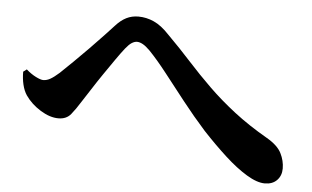

<svg xmlns="http://www.w3.org/2000/svg" viewBox="-43 -673 1087 668"><g transform="rotate(5 500.0 -339.0)"><path d="M903 -69Q876 -69 839.5 -91Q803 -113 762.5 -150Q722 -187 679 -233Q637 -280 598.5 -329Q560 -378 526 -421.5Q492 -465 463 -495Q449 -509 438 -515Q427 -521 418 -521Q409 -521 399.5 -515Q390 -509 378 -494Q366 -479 347.5 -452.5Q329 -426 309.5 -397.5Q290 -369 272.5 -341.5Q255 -314 243 -296Q227 -270 211.5 -251Q196 -232 168 -232Q138 -232 105 -252.5Q72 -273 52 -302Q42 -317 37 -338Q32 -359 32 -383L44 -392Q61 -377 78 -368.5Q95 -360 104 -360Q116 -360 128.5 -367Q141 -374 159 -390Q178 -408 203 -432.5Q228 -457 254.5 -484Q281 -511 302.5 -534Q324 -557 336 -570Q354 -590 373 -599.5Q392 -609 415 -609Q443 -609 469.5 -597Q496 -585 523 -556Q567 -512 606 -469Q645 -426 687 -385Q729 -344 780 -304.5Q831 -265 897 -227Q935 -205 948 -179Q961 -153 961 -126Q961 -101 945.5 -85Q930 -69 903 -69Z"/></g></svg>

Font: Noto Serif SC ExtraLight
Style: Bold
Weight: 700
Version: Version 2.002-H1;hotconv 1.1.0;makeotfexe 2.6.0